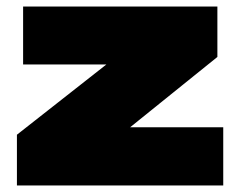

<svg xmlns="http://www.w3.org/2000/svg" viewBox="-20 -570 739 590"><path d="M32 0V-156L307 -372H51V-550H648V-395L380 -179H666V0Z"/></svg>

Font: Georama Extended Black
Style: Regular
Weight: 900
Width: 7
Designer: Jean-Baptiste Levee
Foundry: Production Type
Version: Version 1.000